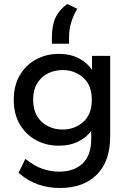

<svg xmlns="http://www.w3.org/2000/svg" viewBox="-20 -750 646 962"><path d="M280 192Q222 192 170.5 174Q119 156 73 116L107 46Q152 82 193.5 96Q235 110 275 110Q351 110 394 69Q437 28 437 -52V-94Q414 -62 372.5 -41Q331 -20 274 -20Q213 -20 162 -47Q111 -74 80 -125.5Q49 -177 49 -250Q49 -323 80 -374.5Q111 -426 162 -453Q213 -480 274 -480Q334 -480 376.5 -457Q419 -434 441 -400V-470H532V-66Q532 58 465 125Q398 192 280 192ZM294 -101Q354 -101 397 -139Q440 -177 440 -250Q440 -323 397 -361Q354 -399 294 -399Q253 -399 219.5 -382Q186 -365 166 -332Q146 -299 146 -250Q146 -201 166 -168Q186 -135 219.5 -118Q253 -101 294 -101ZM317 -730 367 -706Q347 -672 336.5 -637Q326 -602 326 -563V-531H240V-563Q240 -622 258 -661Q276 -700 317 -730Z"/></svg>

Font: Gantari Medium
Style: Regular
Weight: 500
Designer: Anugrah Pasau
Foundry: Lafontype
Version: Version 1.000; ttfautohint (v1.8.4.7-5d5b)